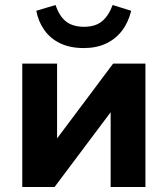

<svg xmlns="http://www.w3.org/2000/svg" viewBox="-20 -747 670 767"><path d="M69 0V-493H208V-166H187L432 -493H561V0H422V-328H444L198 0ZM315 -555Q260 -555 220.5 -574Q181 -593 157 -627Q133 -661 125 -704L202 -727Q217 -682 244 -661Q271 -640 316 -640Q361 -640 387.5 -662Q414 -684 430 -727L504 -704Q493 -658 467.5 -624.5Q442 -591 403.5 -573Q365 -555 315 -555Z"/></svg>

Font: Nunito Sans 11pt ExtraBold
Style: Regular
Weight: 800
Version: Version 3.101;gftools[0.9.27]